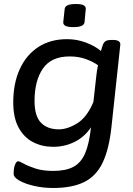

<svg xmlns="http://www.w3.org/2000/svg" viewBox="-20 -724 663 956"><path d="M245 212Q194 212 149 201.5Q104 191 76 175Q48 159 48 142Q48 112 55 95.5Q62 79 70 79Q77 79 98.5 91Q120 103 156.5 115Q193 127 245 127Q307 127 345 107Q383 87 403.5 40Q424 -7 433 -90Q401 -42 351.5 -17.5Q302 7 245 7Q190 7 145 -16Q100 -39 73 -88Q46 -137 46 -214Q46 -309 78.5 -380Q111 -451 171 -490Q231 -529 314 -529Q363 -529 408 -512Q453 -495 483 -470Q485 -479 487.5 -487.5Q490 -496 493 -503Q499 -516 508 -520.5Q517 -525 533 -525H543Q581 -525 579 -501L535 -92Q523 19 491 86Q459 153 399 182.5Q339 212 245 212ZM273 -80Q316 -80 364.5 -110Q413 -140 445 -216L459 -341Q461 -360 463 -373Q465 -386 468 -399Q445 -416 408.5 -429.5Q372 -443 327 -443Q235 -443 193.5 -382.5Q152 -322 152 -221Q152 -146 184 -113Q216 -80 273 -80ZM346 -589Q317 -589 305.5 -595.5Q294 -602 295 -614L302 -679Q303 -691 316 -697.5Q329 -704 358 -704Q386 -704 397 -697.5Q408 -691 407 -679L401 -614Q399 -589 346 -589Z"/></svg>

Font: Asap Semi Expanded Semi Expanded Medium
Style: Italic
Weight: 500
Width: 6
Italic angle: -6°
Designer: Pablo Cosgaya
Foundry: Omnibus-Type
Version: Version 3.001; ttfautohint (v1.8.4.7-5d5b)